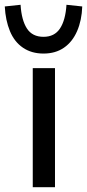

<svg xmlns="http://www.w3.org/2000/svg" viewBox="-41 -783 364 803"><path d="M96 0V-498H189V0ZM141 -559Q91 -559 55 -583.5Q19 -608 0.5 -653Q-18 -698 -21 -756L45 -763Q49 -699 71.5 -664Q94 -629 141 -629Q187 -629 210 -664Q233 -699 237 -763L303 -756Q301 -698 281.5 -653Q262 -608 226.5 -583.5Q191 -559 141 -559Z"/></svg>

Font: Nunito Sans 6pt
Style: Regular
Weight: 400
Version: Version 3.101;gftools[0.9.27]